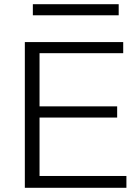

<svg xmlns="http://www.w3.org/2000/svg" viewBox="-20 -893 665 913"><path d="M98.1 0V-692.9H565.9V-640.1H168V-387.2H537.1V-334H168V-56.2H581.1V0ZM136.2 -820.3V-873H544.4V-820.3Z"/></svg>

Font: CMU Bright
Style: Roman
Weight: 500
Version: Version 0.7.0